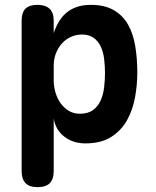

<svg xmlns="http://www.w3.org/2000/svg" viewBox="-20 -580 640 790"><path d="M134 -560Q167 -560 184 -544Q201 -528 201 -495V-444Q209 -468 221.5 -489.5Q234 -511 252 -526.5Q270 -542 295 -551Q320 -560 354 -560Q411 -560 448.5 -538Q486 -516 507 -478.5Q528 -441 536.5 -390Q545 -339 545 -281Q545 -231 535.5 -179Q526 -127 502.5 -85Q479 -43 437.5 -16.5Q396 10 331 10Q281 10 245 -17.5Q209 -45 201 -92V124Q201 157 185 173.5Q169 190 135 190Q101 190 85 173.5Q69 157 69 124V-495Q69 -528 84.5 -544Q100 -560 134 -560ZM317 -438Q294 -438 272.5 -428.5Q251 -419 235.5 -402Q220 -385 210.5 -361.5Q201 -338 201 -310V-249Q201 -223 208.5 -198.5Q216 -174 230 -154.5Q244 -135 264 -123.5Q284 -112 308 -112Q342 -112 362.5 -127Q383 -142 394 -166.5Q405 -191 408.5 -221Q412 -251 412 -280Q412 -309 408.5 -337.5Q405 -366 394.5 -388.5Q384 -411 365 -424.5Q346 -438 317 -438Z"/></svg>

Font: Maple Mono Normal NL
Style: Bold
Weight: 700
Monospace: yes
Designer: subframe7536
Version: Version 7.000